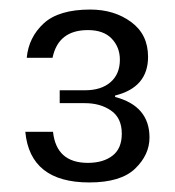

<svg xmlns="http://www.w3.org/2000/svg" viewBox="-20 -730 367 402"><path d="M167 -348Q43 -348 33 -454H91Q98 -389 164 -389Q196 -389 215.5 -404Q235 -419 235 -450Q235 -483 212.5 -498.5Q190 -514 158 -514H105V-541H158Q192 -541 211.5 -558Q231 -575 231 -605Q231 -631 214 -649Q197 -667 164 -667Q102 -667 90 -609H36Q40 -652 71.5 -681Q103 -710 169 -710Q219 -710 254.5 -684Q290 -658 290 -611Q290 -547 221 -530V-527Q293 -508 293 -442Q293 -406 263 -377Q233 -348 167 -348Z"/></svg>

Font: Ulagadi Sans Light
Style: Regular
Weight: 300
Designer: Ninad Kale (Devanagari), Jonny Pinhorn (Latin)
Foundry: Indian Type Foundry
Version: Version 3.01;March 29, 2020;FontCreator 12.0.0.2522 64-bit; 